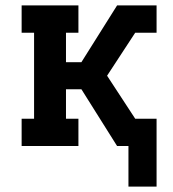

<svg xmlns="http://www.w3.org/2000/svg" viewBox="-20 -540 640 710"><path d="M455 150V0H413L281 -210H224V-101H270V0H60V-101H106V-419H60V-520H270V-419H224V-310H281L413 -520H559V-419H480L376 -260L480 -101H559V150Z"/></svg>

Font: Iosevka HT Extended
Style: Bold
Weight: 700
Width: 7
Monospace: yes
Designer: Belleve Invis
Foundry: Belleve Invis
Version: Version 32.3.0; ttfautohint (v1.8.4)